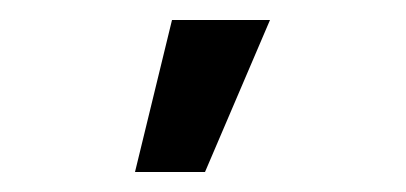

<svg xmlns="http://www.w3.org/2000/svg" viewBox="-20 -777 406 192"><path d="M115 -605 152 -757H250L185 -605Z"/></svg>

Font: Stick No Bills SemiBold
Style: Regular
Weight: 600
Designer: Kosala Senevirathne, Siva Puranthara, Lasantha Premarathna, Tharique Azeez
Foundry: mooniak
Version: Version 2.000